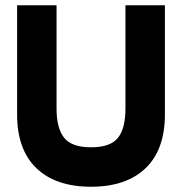

<svg xmlns="http://www.w3.org/2000/svg" viewBox="-20 -700 692 730"><path d="M457 -680H607V-265Q607 -131 533.5 -60.5Q460 10 326 10Q192 10 118.5 -60.5Q45 -131 45 -265V-680H195V-287Q195 -212 224 -176Q253 -140 326 -140Q400 -140 428.5 -176Q457 -212 457 -287Z"/></svg>

Font: Puffins on Iceburgs(2)
Style: on-Iceburgs-Bold
Weight: 700
Version: Version 1.0